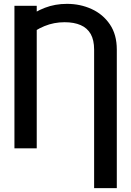

<svg xmlns="http://www.w3.org/2000/svg" viewBox="-20 -757 668 980"><path d="M576.2 203.1H460.4V-503.9Q460.4 -552.7 442.9 -583.5Q425.3 -614.3 391.6 -628.9Q357.9 -643.6 309.6 -643.6Q255.4 -643.6 207 -623.8Q158.7 -604 119.6 -569.3V-666Q157.2 -697.3 209.2 -717.3Q261.2 -737.3 321.8 -737.3Q389.6 -737.3 447.5 -710.9Q505.4 -684.6 540.8 -632.6Q576.2 -580.6 576.2 -503.9ZM167.5 -727.5V0H53.7V-727.5Z"/></svg>

Font: Inter 24pt Medium
Style: Regular
Weight: 500
Designer: Rasmus Andersson
Foundry: rsms
Version: Version 4.001;git-66647c0bb